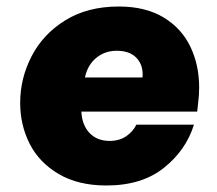

<svg xmlns="http://www.w3.org/2000/svg" viewBox="-20 -560 667 590"><path d="M42 -244Q42 -319 77 -387Q112 -455 180.5 -497.5Q249 -540 345 -540Q427 -540 482.5 -506.5Q538 -473 565 -416.5Q592 -360 592 -291Q592 -268 589 -245L586 -217H230Q232 -176 255 -151.5Q278 -127 317 -127Q347 -127 368 -141.5Q389 -156 399 -177H576Q552 -99 484 -44.5Q416 10 307 10Q220 10 160 -25.5Q100 -61 71 -118.5Q42 -176 42 -244ZM418 -322Q421 -359 400 -381.5Q379 -404 339 -404Q302 -404 275.5 -382Q249 -360 241 -322Z"/></svg>

Font: Be Vietnam Black
Style: Italic
Weight: 900
Italic angle: -9°
Designer: Lam Bao; Tony Le; Vietanh Nguyen
Foundry: Yellow Type Foundry
Version: Version 5.000